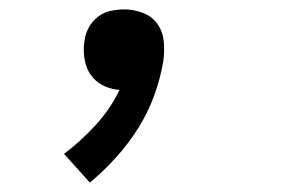

<svg xmlns="http://www.w3.org/2000/svg" viewBox="-20 -183 640 408"><path d="M171 205 116 144Q152 117 183.5 82.5Q215 48 234 8Q218 7 203 0.5Q188 -6 177.5 -18Q167 -30 162.5 -45.5Q158 -61 158 -78Q158 -83 158.5 -88Q159 -93 160 -99Q162 -113 169.5 -126Q177 -139 189 -148Q201 -157 215.5 -160Q230 -163 244 -163Q265 -163 284 -155.5Q303 -148 314.5 -132Q326 -116 328 -95Q330 -74 327 -53Q321 -17 308 19Q295 55 274.5 88Q254 121 227.5 150.5Q201 180 171 205Z"/></svg>

Font: Iosevka Slab MdExObl
Style: Regular
Weight: 500
Width: 7
Italic angle: -9°
Monospace: yes
Designer: Belleve Invis
Foundry: Belleve Invis
Version: Version 11.1.1; ttfautohint (v1.8.3)